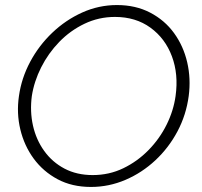

<svg xmlns="http://www.w3.org/2000/svg" viewBox="-20 -735 799 760"><path d="M340 5Q265 5 208 -25.5Q151 -56 113.5 -107Q76 -158 60.5 -222.5Q45 -287 55 -355Q65 -426 99.5 -490.5Q134 -555 187 -605.5Q240 -656 305.5 -685.5Q371 -715 443 -715Q517 -715 574.5 -685Q632 -655 669 -604Q706 -553 721 -488.5Q736 -424 727 -355Q717 -280 682.5 -215Q648 -150 595 -100.5Q542 -51 476.5 -23Q411 5 340 5ZM347 -42Q412 -42 468 -69Q524 -96 568 -141Q612 -186 639.5 -241.5Q667 -297 675 -355Q687 -441 660.5 -512Q634 -583 575.5 -625.5Q517 -668 435 -668Q371 -668 314.5 -641Q258 -614 214.5 -569Q171 -524 143 -468.5Q115 -413 106 -355Q98 -294 110.5 -238Q123 -182 155 -137.5Q187 -93 235.5 -67.5Q284 -42 347 -42Z"/></svg>

Font: Raleway Light
Style: Italic
Weight: 300
Italic angle: -12°
Designer: Matt McInerney, Pablo Impallari, Rodrigo Fuenzalida
Foundry: Matt McInerney, Pablo Impallari, Rodrigo Fuenzalida
Version: Version 4.026